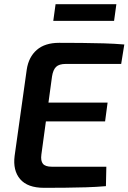

<svg xmlns="http://www.w3.org/2000/svg" viewBox="-20 -897 615 919"><path d="M263 -692Q316 -692 370.5 -691.5Q425 -691 477 -689.5Q529 -688 575 -684L560 -591H295Q263 -591 248.5 -577Q234 -563 229 -531L178 -157Q174 -127 185.5 -113Q197 -99 228 -99H489L487 -6Q441 -2 391 -0.5Q341 1 290 1.5Q239 2 191 2Q112 2 76.5 -39.5Q41 -81 50 -151L108 -564Q117 -624 156 -658Q195 -692 263 -692ZM105 -406H495L483 -316H91ZM537 -877 526 -797H235L246 -877Z"/></svg>

Font: Exo 2 SemiBold
Style: Italic
Weight: 600
Italic angle: -8°
Designer: Natanael Gama
Foundry: Natanael Gama
Version: Version 2.010